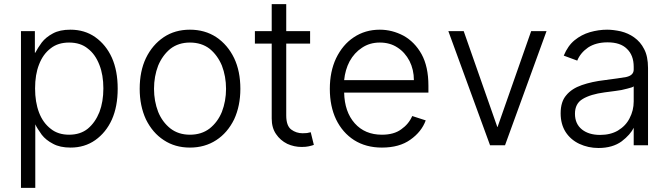

<svg xmlns="http://www.w3.org/2000/svg" viewBox="-20 -698 3223 925"><path d="M148 -548V-444H150Q162 -467 181 -493Q201 -519 235 -537Q268 -555 319 -555Q388 -555 439 -519Q491 -482 519 -420Q547 -357 547 -271Q547 -185 519 -122Q491 -60 439 -23Q388 13 320 13Q269 13 236 -5Q201 -23 181 -49Q158 -81 150 -99V207H81V-548ZM168 -156Q187 -106 225 -77Q260 -49 313 -49Q367 -49 403 -78Q439 -108 459 -158Q478 -208 478 -272Q478 -337 459 -385Q439 -437 403 -464Q368 -493 313 -493Q259 -493 224 -465Q187 -437 168 -387Q149 -339 149 -272Q149 -206 168 -156Z M769 -23Q715 -58 683 -123Q653 -188 653 -270Q653 -355 683 -418Q714 -482 769 -519Q823 -555 895 -555Q967 -555 1022 -519Q1077 -482 1108 -418Q1138 -355 1138 -270Q1138 -188 1108 -123Q1076 -58 1022 -23Q967 13 895 13Q823 13 769 -23ZM990 -79Q1029 -110 1049 -159Q1069 -211 1069 -270Q1069 -330 1049 -382Q1028 -432 990 -463Q951 -493 895 -493Q840 -493 801 -463Q763 -432 742 -382Q722 -330 722 -270Q722 -211 742 -159Q762 -110 801 -79Q840 -49 895 -49Q951 -49 990 -79Z M1359 -488V-142Q1359 -92 1383 -74Q1407 -56 1438 -56Q1453 -56 1459 -57L1477 -61L1492 0Q1485 3 1467 7Q1454 10 1433 10Q1397 10 1364 -5Q1330 -22 1310 -52Q1289 -82 1289 -127V-488H1208V-548H1289V-678H1359V-548H1474V-488Z M1686 -23Q1630 -59 1599 -123Q1569 -186 1569 -270Q1569 -353 1599 -417Q1631 -483 1684 -518Q1739 -555 1810 -555Q1869 -555 1924 -526Q1978 -496 2011 -437Q2044 -377 2044 -285V-252H1638Q1640 -159 1689 -104Q1738 -49 1820 -49Q1878 -49 1913 -75Q1949 -100 1966 -139L2031 -118Q2011 -63 1957 -25Q1904 13 1820 13Q1743 13 1686 -23ZM1953 -404Q1931 -446 1895 -469Q1859 -493 1810 -493Q1761 -493 1724 -468Q1687 -444 1664 -402Q1643 -362 1638 -312H1974Q1974 -362 1953 -404Z M2341 2 2140 -548H2214L2376 -86H2377L2539 -548H2613L2413 2Z M2771 -5Q2729 -25 2705 -62Q2681 -100 2681 -152Q2681 -208 2708 -239Q2734 -271 2783 -288Q2832 -305 2893 -312Q2963 -321 2997 -327Q3033 -335 3033 -363V-376Q3033 -432 3000 -463Q2969 -494 2907 -494Q2851 -494 2813 -469Q2776 -443 2761 -406L2696 -430Q2716 -478 2748 -504Q2781 -531 2822 -543Q2864 -555 2905 -555Q2934 -555 2971 -547Q3007 -538 3035 -518Q3066 -496 3083 -462Q3102 -427 3102 -370V2H3033V-84H3034Q3017 -49 2975 -17Q2931 15 2863 15Q2814 15 2771 -5ZM2957 -69Q2995 -92 3013 -128Q3033 -166 3033 -209V-282Q3028 -277 3002 -271Q2974 -263 2946 -260Q2904 -254 2893 -253Q2825 -244 2787 -221Q2750 -199 2750 -150Q2750 -101 2784 -74Q2817 -48 2871 -48Q2921 -48 2957 -69Z"/></svg>

Font: Sinter Normal
Style: Regular
Weight: 350
Foundry: Adobe & rsms
Version: Version 1.000